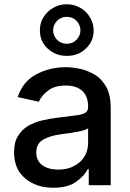

<svg xmlns="http://www.w3.org/2000/svg" viewBox="-20 -868 609 900"><path d="M137 -7Q96 -26 70 -63Q46 -101 46 -154Q46 -202 64 -230Q82 -260 112 -278Q144 -296 179 -304Q213 -312 255 -317L334 -327Q364 -330 379 -339Q393 -347 393 -366V-369Q393 -415 367 -441Q339 -467 289 -467Q235 -467 205 -443Q175 -421 162 -391L63 -413Q88 -488 151 -520Q214 -553 288 -553Q319 -553 357 -545Q390 -538 426 -517Q458 -497 479 -459Q499 -421 499 -362V0H396V-75H391Q377 -45 337 -16Q299 12 230 12Q176 12 137 -7ZM229 -622Q201 -637 183 -665Q167 -691 167 -725Q167 -760 183 -786Q201 -815 229 -831Q258 -848 293 -848Q328 -848 357 -831Q386 -815 402 -786Q419 -758 419 -725Q419 -674 382 -640Q347 -606 293 -606Q257 -606 229 -622ZM329 -91Q361 -108 377 -136Q393 -164 393 -197V-267Q386 -260 360 -254Q342 -250 307 -244Q279 -241 262 -238Q216 -232 183 -214Q150 -195 150 -153Q150 -114 179 -93Q208 -73 253 -73Q298 -73 329 -91ZM339 -682Q357 -702 357 -725Q357 -751 339 -770Q321 -789 293 -789Q265 -789 247 -770Q229 -751 229 -725Q229 -702 247 -682Q265 -663 293 -663Q321 -663 339 -682Z"/></svg>

Font: Sinter Medium
Style: Regular
Weight: 500
Foundry: Adobe & rsms
Version: Version 1.000